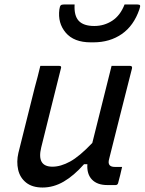

<svg xmlns="http://www.w3.org/2000/svg" viewBox="-20 -826 646 857"><path d="M160 -532H244Q256 -532 252 -521Q230 -433 208 -345Q186 -257 164 -168Q143 -82 214 -82Q251 -82 293 -105Q335 -128 392 -188Q412 -270 433 -352Q454 -434 478 -532H560Q572 -532 569 -520Q544 -420 517.5 -317Q491 -214 468 -120Q464 -106 465 -99Q466 -92 470 -88Q477 -81 492 -81H525Q521 -64 516.5 -44.5Q512 -25 507 -8Q504 0 496 0H459Q414 0 390.5 -24.5Q367 -49 370 -93H355Q310 -42 264.5 -15.5Q219 11 170 11Q124 11 96.5 -11Q69 -33 61 -68.5Q53 -104 62 -143Q80 -216 98.5 -289Q117 -362 135 -435Q142 -459 148 -483.5Q154 -508 160 -532ZM401 -710Q445 -710 481 -733.5Q517 -757 536 -806H593Q603 -806 605 -802Q607 -798 602 -784Q577 -711 523.5 -674Q470 -637 397 -637H385Q310 -637 273.5 -680Q237 -723 245 -784Q247 -798 251 -802Q255 -806 265 -806H313Q310 -756 331.5 -733Q353 -710 401 -710Z"/></svg>

Font: Recursive Sn Lnr St
Style: Italic
Weight: 400
Italic angle: -15°
Version: Version 1.079;hotconv 1.0.112;makeotfexe 2.5.65598; ttfautoh